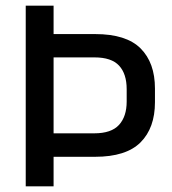

<svg xmlns="http://www.w3.org/2000/svg" viewBox="-20 -659 607 679"><path d="M316 -104.5H137V-187.5H313.5Q373.5 -187.5 400.8 -217.2Q428 -247 428 -300V-343.5Q428 -398 401 -427Q374 -456 314.5 -456H136.5V-538.5H316.5Q426.5 -538.5 477.2 -487.8Q528 -437 528 -346V-297.5Q528 -206.5 477 -155.5Q426 -104.5 316 -104.5ZM169.5 0H71V-639H169.5V-518.5V-480.5V-156.5V-130.5Z"/></svg>

Font: Anek Malayalam Medium Medium
Style: Regular
Weight: 500
Version: Version 1.003